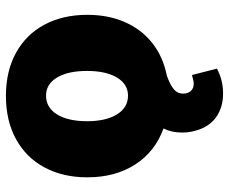

<svg xmlns="http://www.w3.org/2000/svg" viewBox="-82 -495 769 645"><g transform="rotate(-90 302.5 -172.5)"><path d="M386.7 -264.6Q386.7 -328.6 364.5 -365.5Q342.3 -402.3 303.7 -402.3Q263.7 -402.3 240.7 -365.5Q217.8 -328.6 217.8 -264.6Q217.8 -201.2 240.7 -164.1Q263.7 -127 303.7 -127Q342.3 -127 364.5 -164.1Q386.7 -201.2 386.7 -264.6ZM186.5 101.6Q179.7 79.6 179.7 54.7Q179.7 19.5 193.4 -7.8Q115.2 -36.1 72.3 -103Q29.3 -169.9 29.3 -263.7Q29.3 -345.2 62.3 -407Q95.2 -468.8 157 -502.9Q218.8 -537.1 302.7 -537.1Q386.7 -537.1 448.2 -502.9Q509.8 -468.8 542.5 -407Q575.2 -345.2 575.2 -263.7Q575.2 -193.8 551 -138.2Q526.9 -82.5 481 -45.9Q435.1 -9.3 371.1 3.4Q339.8 14.6 325.2 26.9Q310.5 39.1 310.5 57.6Q310.5 74.7 319.6 84.2Q328.6 93.8 342.8 93.8Q350.6 93.8 358.4 91.6Q366.2 89.4 373 87.9L394.5 171.9Q355.5 192.4 311.5 192.4Q263.7 192.4 231.2 168.9Q198.7 145.5 186.5 101.6Z"/></g></svg>

Font: Pretendard JP Black
Style: Regular
Weight: 900
Designer: Base glyphs from Inter by Rasmus Andersson; Hangeul glyphs from Noto Sans CJK(Source Han Sans) by Jang Soo-young and Kan
Foundry: Kil Hyung-jin
Version: Version 1.309